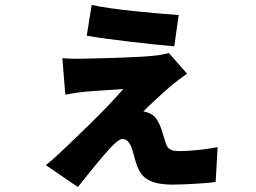

<svg xmlns="http://www.w3.org/2000/svg" viewBox="-20 -682 1040 779"><path d="M352 -662 332 -537C417 -522 603 -501 687 -494L705 -621C618 -627 434 -643 352 -662ZM739 -383 665 -467C655 -464 628 -458 614 -457C544 -448 359 -445 320 -444C290 -443 253 -444 233 -446L245 -298C262 -301 293 -307 327 -310C370 -314 446 -318 480 -321C417 -245 270 -106 220 -59C195 -36 183 -25 166 -12L296 77C356 1 401 -53 425 -79C444 -99 463 -118 477 -118C496 -118 508 -102 517 -74C523 -55 529 -26 539 -2C556 39 588 67 682 67C721 67 823 62 855 56L863 -85C822 -77 761 -69 704 -69C678 -69 662 -76 654 -97C647 -117 641 -140 634 -160C627 -182 613 -206 600 -215C587 -224 573 -228 562 -230C574 -244 640 -305 680 -339C695 -351 720 -370 739 -383Z"/></svg>

Font: Noto Sans Korean Black
Style: Bold
Weight: 900
Designer: Ryoko NISHIZUKA (kana & ideographs); Paul D. Hunt (Latin, Greek & Cyrillic); Wenlong ZHANG (bopomofo); Sandoll Communica
Foundry: Adobe Systems Incorporated
Version: Version 1.000;PS 1;hotconv 1.0.78;makeotf.lib2.5.61930